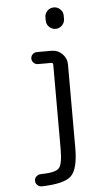

<svg xmlns="http://www.w3.org/2000/svg" viewBox="-64 -802 628 1073"><g transform="rotate(-5 250.0 -265.0)"><path d="M125 230.5Q111.3 230.5 101.1 220.2Q90.8 210 90.8 195.8Q90.8 181.6 101.6 171.9Q112.3 162.1 126 162.1Q209 161.1 229 138.7Q249 116.2 249 33.2V-441.4Q249 -452.1 238.3 -452.1H164.1Q150.4 -452.1 140.1 -461.9Q129.9 -471.7 129.9 -485.8Q129.9 -500 140.1 -509.8Q150.4 -519.5 164.1 -519.5H246.1Q281.2 -519.5 306.2 -494.6Q331.1 -469.7 331.1 -434.6V33.2Q331.1 150.4 292 189Q252.9 227.5 125 230.5ZM228.5 -709Q228.5 -730.5 243.7 -745.1Q258.8 -759.8 279.8 -759.8Q300.8 -759.8 315.9 -745.1Q331.1 -730.5 331.1 -709V-691.4Q331.1 -669.9 315.9 -654.8Q300.8 -639.6 279.8 -639.6Q258.8 -639.6 243.7 -654.8Q228.5 -669.9 228.5 -691.4Z"/></g></svg>

Font: Rounded-X Mgen+ 2m regular
Style: Regular
Weight: 400
Designer: [Source Han Sans]
Ryoko NISHIZUKA  (kana & ideographs); Paul D. Hunt (Latin, Greek & Cyrillic); Wenlong ZHANG  (bopomofo
Version: Version 1.059.20150602